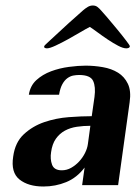

<svg xmlns="http://www.w3.org/2000/svg" viewBox="-20 -674 507 699"><path d="M314 -251 324 -321Q329 -358 319 -379.5Q309 -401 268 -401Q258 -401 247 -399Q236 -397 225.5 -389.5Q215 -382 207 -367.5Q199 -353 195 -329H85Q90 -362 112.5 -382.5Q135 -403 166 -414.5Q197 -426 231 -430.5Q265 -435 292 -435Q323 -435 354.5 -429.5Q386 -424 409.5 -409.5Q433 -395 445.5 -369Q458 -343 452 -302L410 0H279L288 -64Q260 -27 221 -11Q182 5 138 5Q83 5 51 -20.5Q19 -46 28 -104Q35 -156 67 -185.5Q99 -215 141.5 -229.5Q184 -244 230.5 -247.5Q277 -251 314 -251ZM166 -120Q162 -95 169.5 -74.5Q177 -54 205 -54Q223 -54 239 -63Q255 -72 268 -86Q281 -100 289.5 -117Q298 -134 300 -150L309 -216Q284 -216 260 -212.5Q236 -209 216.5 -198.5Q197 -188 183.5 -169Q170 -150 166 -120ZM282 -636Q290 -643 299 -648.5Q308 -654 318 -654Q328 -654 335 -648.5Q342 -643 348 -636Q353 -631 370 -611Q387 -591 406 -568Q425 -545 439 -526.5Q453 -508 453 -506Q452 -501 448 -499.5Q444 -498 440 -498Q428 -498 410 -507.5Q392 -517 372.5 -530Q353 -543 335.5 -556Q318 -569 307 -576Q295 -570 273 -557Q251 -544 227.5 -531Q204 -518 182.5 -508Q161 -498 151 -498Q147 -498 143.5 -499.5Q140 -501 141 -506Q141 -508 161.5 -526.5Q182 -545 206.5 -568Q231 -591 254 -611Q277 -631 282 -636Z"/></svg>

Font: Gamine
Style: Bold Italic
Weight: 700
Designer: Tapiwanashe Sebastian Garikayi
Version: Version 1.000